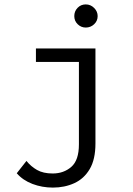

<svg xmlns="http://www.w3.org/2000/svg" viewBox="-20 -677 603 871"><path d="M220 174Q171 174 127.5 157.5Q84 141 56 109L100 53Q120 78 148 94Q176 110 219 110Q269 110 303.5 80Q338 50 338 -22V-396H143V-457H413V-26Q413 46 387 90Q361 134 317 154Q273 174 220 174ZM369 -552Q348 -552 332.5 -567Q317 -582 317 -604Q317 -626 332 -641.5Q347 -657 369 -657Q391 -657 407 -641Q423 -625 423 -604Q423 -582 407 -567Q391 -552 369 -552Z"/></svg>

Font: Inconsolata SemiExpanded
Style: Regular
Weight: 400
Width: 6
Monospace: yes
Designer: Raph Levien, Cyreal, Brenton Simpson
Foundry: Raph Levien, Cyreal, Google
Version: Version 3.100; ttfautohint (v1.8.4.7-5d5b)